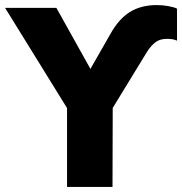

<svg xmlns="http://www.w3.org/2000/svg" viewBox="-50 -736 717 756"><path d="M214 0V-363L249 -254L-30 -705H172L316 -447H296L384 -601Q417 -661 461 -688.5Q505 -716 567 -716Q590 -716 612.5 -712Q635 -708 647 -702V-576Q638 -580 628.5 -581.5Q619 -583 607 -583Q580 -583 562.5 -570Q545 -557 529 -532L359 -254L394 -363L393 0Z"/></svg>

Font: Nunito Sans 10pt SemiCondensed Black
Style: Regular
Weight: 900
Width: 4
Designer: Vernon Adams
Foundry: Vernon Adams
Version: Version 3.101;gftools[0.9.27]